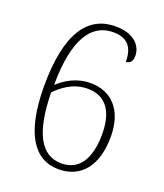

<svg xmlns="http://www.w3.org/2000/svg" viewBox="-136 -815 782 916"><g transform="rotate(20 255.5 -357.0)"><path d="M269 10C382 10 451 -73 451 -221C451 -355 381 -429 274 -429C200 -429 147 -393 112 -361C113 -595 182 -694 292 -694C364 -694 396 -656 396 -582C416 -582 429 -595 429 -623C429 -675 387 -724 293 -724C157 -724 69 -615 69 -341C69 -98 146 10 269 10ZM272 -21C167 -21 114 -121 111 -323C141 -353 193 -399 270 -399C363 -399 408 -332 408 -219C408 -92 361 -21 272 -21Z"/></g></svg>

Font: Noto Serif Myanmar SemiCondensed ExtraLight
Style: Regular
Weight: 200
Width: 4
Designer: Ben Mitchell and the Monotype Design Team
Foundry: Monotype Imaging Inc.
Version: Version 2.106